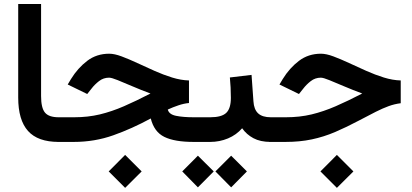

<svg xmlns="http://www.w3.org/2000/svg" viewBox="-20 -700 2034 947"><path d="M69.8 -680.2H182.6V-226.1Q182.6 -168 201.7 -144.8Q220.7 -121.6 269.5 -121.6H281.7V0H269.5Q166.5 0 118.2 -54Q69.8 -107.9 69.8 -218.8Z M597.2 64 678.7 145.5 597.2 226.6 516.1 145.5ZM912.1 -303.2V-191.9Q886.7 -189.5 859.9 -180.4Q833 -171.4 807.6 -159.7Q813.5 -135.7 848.4 -128.7Q883.3 -121.6 936.5 -121.6H963.4V0H934.6Q841.3 0 790.8 -24.7Q740.2 -49.3 723.6 -115.7Q630.9 -65.4 538.8 -32.7Q446.8 0 343.8 0H262.2V-121.6H345.2Q413.6 -121.6 472.4 -135.7Q531.2 -149.9 591.3 -176Q651.4 -202.1 722.2 -238.8Q673.8 -256.8 631.8 -274.9Q589.8 -293 560.1 -304.9Q530.3 -316.9 518.1 -316.9Q490.2 -316.9 468.5 -300Q446.8 -283.2 431.2 -262.7L410.2 -236.3L314 -283.2L330.1 -310.1Q363.8 -364.7 410.2 -399.9Q456.5 -435.1 518.6 -435.1Q544.4 -435.1 579.8 -421.9Q615.2 -408.7 656.7 -389.4Q698.2 -370.1 741.9 -350.6Q785.6 -331.1 829.1 -317.6Q872.6 -304.2 912.1 -303.2Z M942.9 -121.6H1016.6Q1073.2 -121.6 1095.9 -143.3Q1118.7 -165 1118.7 -217.3Q1118.7 -244.1 1117.4 -269Q1116.2 -293.9 1113.8 -317.9L1220.7 -330.6L1230 -200.7Q1232.4 -160.2 1253.2 -140.9Q1273.9 -121.6 1315.9 -121.6H1326.2V0H1314.9Q1264.2 0 1230 -18.3Q1195.8 -36.6 1174.3 -67.4Q1146 -34.7 1104.5 -17.3Q1063 0 1016.6 0H942.9ZM1120.1 67.9 1197.8 145.5 1120.1 224.1 1042.5 145.5ZM956.1 67.9 1034.2 145.5 956.1 224.1 878.9 145.5Z M1641.6 64 1723.1 145.5 1641.6 226.6 1560.5 145.5ZM1306.6 -121.6H1389.6Q1458 -121.6 1516.8 -135.7Q1575.7 -149.9 1635.7 -176Q1695.8 -202.1 1766.6 -238.8Q1718.3 -256.8 1676.3 -274.7Q1634.3 -292.5 1604.5 -304.7Q1574.7 -316.9 1562.5 -316.9Q1534.7 -316.9 1512.9 -300Q1491.2 -283.2 1475.6 -262.7L1454.6 -236.3L1358.4 -283.2L1374.5 -310.1Q1408.2 -364.7 1454.6 -399.9Q1501 -435.1 1563 -435.1Q1588.9 -435.1 1624.3 -421.9Q1659.7 -408.7 1701.2 -389.4Q1742.7 -370.1 1786.4 -350.6Q1830.1 -331.1 1873.5 -317.6Q1917 -304.2 1956.5 -303.2V-190.9Q1925.8 -187 1897 -176.5Q1868.2 -166 1833.7 -148.7Q1799.3 -131.3 1751.5 -106Q1689 -72.8 1632.8 -48.8Q1576.7 -24.9 1517.8 -12.5Q1459 0 1388.2 0H1306.6Z"/></svg>

Font: Vazirmatn FD SemiBold
Style: Regular
Weight: 600
Designer: Saber Rastikerdar
Foundry: Saber Rastikerdar
Version: Version 33.001